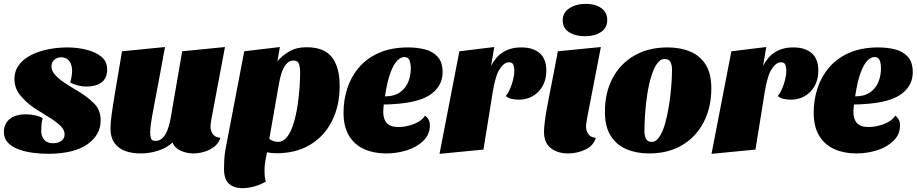

<svg xmlns="http://www.w3.org/2000/svg" viewBox="-44 -776 4755 996"><path d="M211 22Q168 22 126.5 16.5Q85 11 50.5 -2Q16 -15 -4 -37Q-24 -59 -24 -92Q-23 -135 7 -159Q37 -183 91 -183Q113 -183 137 -178Q161 -173 177 -163Q172 -143 171 -127Q170 -111 170 -90Q172 -65 187.5 -49Q203 -33 230 -33Q258 -33 274.5 -45.5Q291 -58 291 -77Q292 -103 267.5 -125.5Q243 -148 206.5 -170Q170 -192 133 -216Q90 -246 60 -283Q30 -320 31 -370Q32 -411 56 -441.5Q80 -472 119.5 -491.5Q159 -511 207.5 -520.5Q256 -530 305 -530Q355 -530 403 -518.5Q451 -507 482 -481.5Q513 -456 512 -413Q511 -369 482 -348Q453 -327 404 -327Q383 -327 360.5 -332.5Q338 -338 320 -348Q328 -372 330 -403Q331 -436 317 -457Q303 -478 274 -479Q255 -479 239.5 -467.5Q224 -456 223 -433Q222 -410 241 -388.5Q260 -367 291 -346.5Q322 -326 356 -306Q409 -275 444.5 -239Q480 -203 478 -148Q477 -76 410 -28Q343 20 211 22Z M684 20Q642 20 606.5 7.5Q571 -5 550 -34Q529 -63 529 -113Q529 -135 535 -180.5Q541 -226 554.5 -306Q568 -386 589 -510L812 -532Q792 -422 777.5 -345.5Q763 -269 753.5 -219Q744 -169 739.5 -138Q735 -107 735 -88Q735 -72 739 -58.5Q743 -45 762 -45Q787 -45 803 -64Q819 -83 828 -110.5Q837 -138 841 -161L901 -510L1123 -532L1053 -160Q1052 -152 1050 -140Q1048 -128 1048 -118Q1048 -98 1060 -80.5Q1072 -63 1099 -61Q1091 -33 1067.5 -15Q1044 3 1015 11.5Q986 20 959 20Q925 20 893.5 6Q862 -8 851 -37Q823 -10 778.5 5Q734 20 684 20Z M1214 200Q1168 200 1143 176.5Q1118 153 1118 99Q1118 77 1119.5 50Q1121 23 1127 -8L1223 -510L1408 -532L1395 -458Q1419 -487 1456.5 -509Q1494 -531 1545 -531Q1638 -531 1678 -479Q1718 -427 1718 -331Q1718 -228 1678.5 -149Q1639 -70 1565.5 -25.5Q1492 19 1390 19Q1363 19 1341 14Q1337 34 1332.5 58.5Q1328 83 1328 111Q1328 125 1329.5 139Q1331 153 1335 166Q1308 182 1276 191Q1244 200 1214 200ZM1398 -40Q1426 -40 1446 -66.5Q1466 -93 1479 -136Q1492 -179 1499.5 -228Q1507 -277 1510 -323Q1513 -369 1513 -401Q1513 -424 1507.5 -443Q1502 -462 1479 -462Q1455 -462 1439.5 -442Q1424 -422 1415.5 -394Q1407 -366 1403 -341L1353 -56Q1362 -48 1375 -44Q1388 -40 1398 -40Z M1959 20Q1896 20 1846 -2Q1796 -24 1767 -71Q1738 -118 1738 -192Q1738 -257 1757.5 -317.5Q1777 -378 1818 -426Q1859 -474 1922.5 -502Q1986 -530 2074 -530Q2119 -530 2159.5 -520Q2200 -510 2226 -482Q2252 -454 2252 -401Q2252 -332 2192.5 -288Q2133 -244 1998 -236Q1986 -235 1973.5 -234.5Q1961 -234 1947 -234Q1946 -225 1945 -214.5Q1944 -204 1944 -196Q1944 -158 1962.5 -137.5Q1981 -117 2024 -117Q2060 -117 2101 -132Q2142 -147 2161 -176Q2186 -158 2186 -126Q2186 -79 2152.5 -46Q2119 -13 2067 3.5Q2015 20 1959 20ZM1953 -276Q2000 -276 2030 -296.5Q2060 -317 2074 -351.5Q2088 -386 2087 -427Q2086 -450 2079.5 -465Q2073 -480 2053 -480Q2035 -480 2016.5 -461.5Q1998 -443 1981.5 -399Q1965 -355 1953 -276Z M2236 22 2339 -510 2520 -532 2503 -432Q2550 -530 2660 -530Q2722 -530 2756 -500Q2790 -470 2790 -410Q2790 -343 2749.5 -301Q2709 -259 2646 -259Q2627 -259 2608.5 -263.5Q2590 -268 2580 -278Q2599 -302 2611.5 -341Q2624 -380 2624 -411Q2624 -427 2619 -440Q2614 -453 2596 -453Q2572 -453 2549 -419Q2526 -385 2512 -298L2464 0Z M2991 -588Q2941 -588 2908 -609Q2875 -630 2875 -670Q2875 -711 2910 -733.5Q2945 -756 2995 -756Q3044 -756 3075 -734Q3106 -712 3106 -672Q3106 -631 3073 -609.5Q3040 -588 2991 -588ZM2903 20Q2849 20 2813.5 -7.5Q2778 -35 2778 -92Q2778 -113 2782.5 -147.5Q2787 -182 2794 -220.5Q2801 -259 2808 -293.5Q2815 -328 2819 -349L2850 -510L3073 -532L3001 -160Q3000 -152 2998 -140.5Q2996 -129 2996 -118Q2996 -98 3008 -80.5Q3020 -63 3047 -61Q3034 -19 2991.5 0.5Q2949 20 2903 20Z M3323 20Q3258 20 3206 -2Q3154 -24 3124 -71.5Q3094 -119 3094 -196Q3094 -296 3134 -371Q3174 -446 3247 -488Q3320 -530 3419 -530Q3485 -530 3536.5 -508.5Q3588 -487 3617 -440.5Q3646 -394 3646 -318Q3646 -219 3606.5 -142.5Q3567 -66 3494.5 -23Q3422 20 3323 20ZM3337 -40Q3359 -40 3376.5 -66Q3394 -92 3406 -134.5Q3418 -177 3426 -227Q3434 -277 3438 -326Q3442 -375 3442 -413Q3442 -439 3434 -454.5Q3426 -470 3404 -470Q3381 -470 3363.5 -444.5Q3346 -419 3333.5 -377Q3321 -335 3313.5 -285Q3306 -235 3302.5 -186Q3299 -137 3299 -97Q3299 -72 3307 -56Q3315 -40 3337 -40Z M3647 22 3750 -510 3931 -532 3914 -432Q3961 -530 4071 -530Q4133 -530 4167 -500Q4201 -470 4201 -410Q4201 -343 4160.5 -301Q4120 -259 4057 -259Q4038 -259 4019.5 -263.5Q4001 -268 3991 -278Q4010 -302 4022.5 -341Q4035 -380 4035 -411Q4035 -427 4030 -440Q4025 -453 4007 -453Q3983 -453 3960 -419Q3937 -385 3923 -298L3875 0Z M4398 20Q4335 20 4285 -2Q4235 -24 4206 -71Q4177 -118 4177 -192Q4177 -257 4196.5 -317.5Q4216 -378 4257 -426Q4298 -474 4361.5 -502Q4425 -530 4513 -530Q4558 -530 4598.5 -520Q4639 -510 4665 -482Q4691 -454 4691 -401Q4691 -332 4631.5 -288Q4572 -244 4437 -236Q4425 -235 4412.5 -234.5Q4400 -234 4386 -234Q4385 -225 4384 -214.5Q4383 -204 4383 -196Q4383 -158 4401.5 -137.5Q4420 -117 4463 -117Q4499 -117 4540 -132Q4581 -147 4600 -176Q4625 -158 4625 -126Q4625 -79 4591.5 -46Q4558 -13 4506 3.5Q4454 20 4398 20ZM4392 -276Q4439 -276 4469 -296.5Q4499 -317 4513 -351.5Q4527 -386 4526 -427Q4525 -450 4518.5 -465Q4512 -480 4492 -480Q4474 -480 4455.5 -461.5Q4437 -443 4420.5 -399Q4404 -355 4392 -276Z"/></svg>

Font: Sansita Swashed Black
Style: Regular
Weight: 900
Designer: Pablo Cosgaya
Foundry: Omnibus-Type
Version: Version 1.003; ttfautohint (v1.8.3)